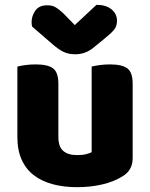

<svg xmlns="http://www.w3.org/2000/svg" viewBox="-20 -760 622 796"><path d="M52 -484Q63 -487 83.5 -490Q104 -493 128 -493Q178 -493 200 -476.5Q222 -460 222 -413V-193Q222 -152 242 -134.5Q262 -117 300 -117Q323 -117 337.5 -121Q352 -125 360 -129V-484Q371 -487 391.5 -490Q412 -493 436 -493Q486 -493 508 -476.5Q530 -460 530 -413V-104Q530 -54 488 -29Q453 -7 404.5 4.5Q356 16 299 16Q245 16 199.5 4Q154 -8 121 -33Q88 -58 70 -97.5Q52 -137 52 -193ZM290 -656 380 -740Q419 -740 442 -721.5Q465 -703 465 -674Q465 -652 453.5 -637.5Q442 -623 417 -603L372 -566Q352 -549 332.5 -542Q313 -535 293 -535Q279 -535 268 -537Q257 -539 245.5 -544Q234 -549 220 -559Q206 -569 187 -586L113 -650Q112 -655 111.5 -659Q111 -663 111 -668Q111 -694 126.5 -716Q142 -738 175 -738Q185 -738 193.5 -736.5Q202 -735 211 -729.5Q220 -724 231 -715Q242 -706 256 -691Z"/></svg>

Font: Baloo Bhaina 2 ExtraBold
Style: Regular
Weight: 800
Designer: Yesha Goshar, Manish Minz, Shuchita Grover and Ek Type
Foundry: Ek Type
Version: Version 1.640;hotconv 1.0.111;makeotfexe 2.5.65597; ttfautoh